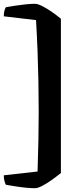

<svg xmlns="http://www.w3.org/2000/svg" viewBox="-21 -821 424 1012"><path d="M163 171Q141 171 112 168Q83 165 56 160.5Q29 156 10 153Q7 148 3 135Q-1 122 -1 103L177 83Q180 -9 181.5 -84.5Q183 -160 183 -230Q183 -313 181.5 -391Q180 -469 177 -549Q174 -629 169 -715L-1 -735Q-1 -755 3 -767Q7 -779 10 -783Q32 -787 59 -791Q86 -795 113.5 -798Q141 -801 163 -801Q178 -801 202.5 -788.5Q227 -776 253.5 -757.5Q280 -739 300 -722V91Q279 108 252.5 127Q226 146 202 158.5Q178 171 163 171Z"/></svg>

Font: Texturina 12pt Black
Style: Regular
Weight: 900
Designer: Guillermo Torres Carreño
Foundry: Omnibus-Type
Version: Version 1.002